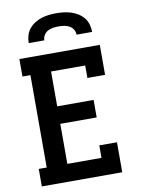

<svg xmlns="http://www.w3.org/2000/svg" viewBox="-102 -1023 803 1091"><g transform="rotate(-10 300.0 -477.5)"><path d="M49 0V-101H95V-634H49V-735H513V-562H411V-634H214V-433H424V-332H214V-101H411V-173H513V0ZM117 -815Q117 -837 123 -858Q129 -879 142.5 -896Q156 -913 175 -925Q194 -937 214.5 -943.5Q235 -950 256.5 -952.5Q278 -955 300 -955Q322 -955 343.5 -952.5Q365 -950 385.5 -943.5Q406 -937 425 -925Q444 -913 457.5 -896Q471 -879 477 -858Q483 -837 483 -815H393Q393 -831 384.5 -845Q376 -859 362 -866.5Q348 -874 332 -876.5Q316 -879 300 -879Q284 -879 268 -876.5Q252 -874 238 -866.5Q224 -859 215.5 -845Q207 -831 207 -815Z"/></g></svg>

Font: Iosevka Plex Etoile
Style: Bold
Weight: 700
Designer: Belleve Invis
Foundry: Belleve Invis
Version: Version 25.1.1; ttfautohint (v1.8.4)